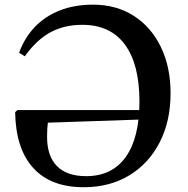

<svg xmlns="http://www.w3.org/2000/svg" viewBox="-20 -793 807 824"><path d="M339 10.5Q198 10.5 122.8 -72Q47.5 -154.5 45 -311.5L54.5 -320.5H598V-280.5L185.5 -266.5Q184 -257 183 -242Q182 -227 182 -206Q182 -123 224.5 -80Q267 -37 350 -37Q461 -37 519.8 -119.5Q578.5 -202 578.5 -357Q578.5 -517 516 -601.8Q453.5 -686.5 333.5 -686.5Q255 -686.5 195.8 -654Q136.5 -621.5 86.5 -551.5L62 -566.5Q85 -630.5 129 -676.8Q173 -723 236.2 -748Q299.5 -773 379.5 -773Q479 -773 553.8 -725.2Q628.5 -677.5 670.2 -591.8Q712 -506 712 -392.5Q712 -273 665.2 -182Q618.5 -91 534.5 -40.2Q450.5 10.5 339 10.5Z"/></svg>

Font: Libre Caslon Text
Style: Regular
Weight: 400
Designer: Pablo Impallari, Rodrigo Fuenzalida, Katja Schimmel
Foundry: Pablo Impallari, Rodrigo Fuenzalida
Version: Version 2.000